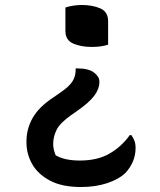

<svg xmlns="http://www.w3.org/2000/svg" viewBox="-20 -566 640 769"><path d="M242 -536Q257 -541 274.5 -543.5Q292 -546 308 -546Q350 -546 381.5 -532.5Q413 -519 413 -481V-387Q385 -378 347 -378Q305 -378 273.5 -391.5Q242 -405 242 -442ZM304 183Q228 183 179.5 157Q131 131 108.5 90.5Q86 50 86 5V0Q86 -50 111 -94Q136 -138 194 -176L220 -194Q258 -220 270.5 -240.5Q283 -261 283 -286V-292H290Q335 -292 356.5 -275.5Q378 -259 378 -240V-236Q378 -210 357.5 -182.5Q337 -155 288 -121L265 -105Q221 -74 207 -46.5Q193 -19 193 11Q193 24 196 35Q199 46 203 56Q239 77 300 77Q370 77 418 49.5Q466 22 500 -25H506Q514 -14 518.5 -2Q523 10 523 27Q523 56 512 81.5Q501 107 482 127Q456 152 409.5 167.5Q363 183 304 183Z"/></svg>

Font: Recursive Sn Csl St Med
Style: Regular
Weight: 500
Version: Version 1.079;hotconv 1.0.112;makeotfexe 2.5.65598; ttfautoh